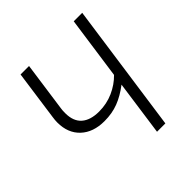

<svg xmlns="http://www.w3.org/2000/svg" viewBox="-184 -822 960 960"><g transform="rotate(-45 296.0 -342.5)"><path d="M541 -685 444 0H385L426 -292Q380 -257 335.5 -240Q291 -223 237 -223Q158 -223 111.5 -266.5Q65 -310 65 -385Q65 -402 68 -421L105 -685H165L128 -422Q126 -411 126 -390Q126 -333 158.5 -304.5Q191 -276 252 -276Q306 -276 353 -297Q400 -318 434 -353L481 -685Z"/></g></svg>

Font: Fira Sans Light
Style: Italic
Weight: 300
Italic angle: -8°
Designer: bBox Type GmbH & Carrois Corporate GbR & Edenspiekermann AG
Foundry: bBox Type GmbH & Carrois Corporate GbR & Edenspiekermann AG
Version: Version 4.301